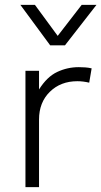

<svg xmlns="http://www.w3.org/2000/svg" viewBox="-20 -772 418 792"><path d="M85 0V-480H141V-403Q174 -455.5 216 -475.2Q258 -495 305 -495Q318 -495 331.8 -494Q345.5 -493 358 -490L348 -431Q335.5 -434 323.2 -435.5Q311 -437 299 -437Q230 -437 185.5 -393.2Q141 -349.5 141 -279V0ZM187 -585 64 -752H124L218 -624L317 -752H378L248 -585Z"/></svg>

Font: Geologica Roman Thin
Style: Regular
Weight: 250
Designer: Sindre Bremnes, Frode Helland
Foundry: Monokrom Skriftforlag AS
Version: Version 1.010;gftools[0.9.28]